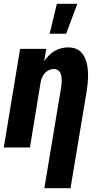

<svg xmlns="http://www.w3.org/2000/svg" viewBox="-20 -778 540 1013"><path d="M214 215 302 -314Q304 -325 305 -335.5Q306 -346 305.5 -356.5Q305 -367 303.5 -377Q302 -387 297.5 -395.5Q293 -404 283.5 -409Q274 -414 264 -414Q251 -414 238 -408Q225 -402 216 -391.5Q207 -381 201.5 -368Q196 -355 194 -342L138 0H0L86 -520H224L213 -455Q224 -471 237.5 -485Q251 -499 268 -509Q285 -519 303.5 -523.5Q322 -528 340 -528Q359 -528 376 -522.5Q393 -517 405.5 -505Q418 -493 426 -477Q434 -461 438 -443.5Q442 -426 443.5 -407.5Q445 -389 444.5 -370.5Q444 -352 442 -333Q440 -314 437 -295L352 215ZM242 -600 280 -758H388L329 -600Z"/></svg>

Font: Iosevka Curly Heavy
Style: Italic
Weight: 900
Italic angle: -9°
Monospace: yes
Designer: Belleve Invis
Foundry: Belleve Invis
Version: Version 22.1.2; ttfautohint (v1.8.4)